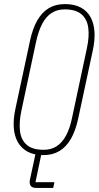

<svg xmlns="http://www.w3.org/2000/svg" viewBox="-20 -755 485 942"><path d="M158 167Q136 167 129.5 155Q123 143 127 126L155 -4H184L154 139H247L241 167ZM193 6Q146 6 115 -11Q84 -28 67 -58.5Q50 -89 47.5 -130Q45 -171 55 -218L127 -554Q140 -615 163 -655Q186 -695 219.5 -715Q253 -735 298 -735Q345 -735 376.5 -718Q408 -701 424.5 -670.5Q441 -640 443.5 -599Q446 -558 436 -511L364 -175Q351 -114 328 -74Q305 -34 271.5 -14Q238 6 193 6ZM194 -20Q231 -20 258 -37.5Q285 -55 304 -90Q323 -125 334 -179L406 -517Q419 -576 413 -619Q407 -662 379 -685.5Q351 -709 297 -709Q261 -709 233.5 -691.5Q206 -674 187.5 -639Q169 -604 157 -550L85 -212Q73 -156 78 -112.5Q83 -69 111 -44.5Q139 -20 194 -20Z"/></svg>

Font: Hubot Sans Condensed ExtraLight
Style: Italic
Weight: 200
Width: 3
Italic angle: -12.0243°
Designer: Deni Anggara
Foundry: GitHub, Inc., Subsidiary of Microsoft Corporation
Version: Version 2.000